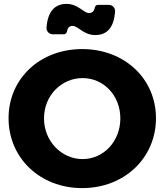

<svg xmlns="http://www.w3.org/2000/svg" viewBox="-20 -958 845 986"><path d="M322 -938C261 -938 226 -899 219 -819C217 -798 231 -782 252 -782H309C315 -782 323 -789 324 -796C327 -815 336 -825 353 -825C382 -825 408 -778 469 -778C530 -778 564 -816 571 -896C573 -917 559 -933 538 -933H482C475 -933 468 -926 467 -920C464 -901 454 -891 437 -891C409 -891 381 -938 322 -938ZM402 -706C186 -706 24 -555 24 -351C24 -146 186 8 402 8C619 8 781 -147 781 -351C781 -554 619 -706 402 -706ZM404 -557C512 -557 598 -468 598 -350C598 -232 512 -141 404 -141C297 -141 206 -232 206 -350C206 -468 296 -557 404 -557Z"/></svg>

Font: Trueno
Style: RoundBd
Weight: 700
Designer: Julieta Ulanovsky, Jasper
Foundry: Julieta Ulanovsky, Cannot Into Space Fonts
Version: Version 3.001